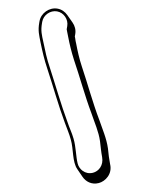

<svg xmlns="http://www.w3.org/2000/svg" viewBox="-96 -813 809 1036"><g transform="rotate(10 308.0 -295.0)"><path d="M50 -659V-652C50 -607 61 -585 76 -546C93 -503 112 -458 135 -416C183 -327 230 -228 280 -143C297 -113 313 -90 327 -60C351 -12 355 57 390 92L425 128C446 149 480 162 517 145C550 130 581 84 559 34C549 8 541 -18 533 -47C516 -100 485 -145 460 -191C410 -274 363 -375 317 -459C297 -496 280 -537 266 -574C257 -594 257 -601 252 -611V-624C252 -647 242 -668 227 -683L192 -718C177 -733 157 -743 134 -743C89 -743 50 -704 50 -659ZM65 -659C65 -696 97 -728 134 -728C171 -728 202 -696 202 -659V-642C207 -631 207 -626 217 -603C231 -566 249 -525 269 -487C315 -404 362 -303 412 -219C438 -171 468 -128 484 -78C493 -49 500 -22 510 4C526 47 505 83 476 96C435 114 398 89 386 61C370 26 362 -25 341 -67C326 -98 309 -120 293 -150C243 -235 196 -333 148 -423C125 -464 107 -509 90 -552C75 -589 65 -609 65 -652Z"/></g></svg>

Font: Blanket
Style: Poster
Weight: 900
Foundry: Cannot Into Space Fonts
Version: Version 0.9